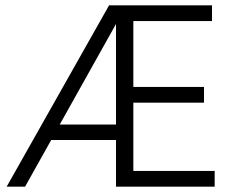

<svg xmlns="http://www.w3.org/2000/svg" viewBox="-20 -700 868 720"><path d="M5 0 389 -680H775V-621H480V-374H745V-315H480V-59H785V0H415V-175H172L74 0ZM204 -233H415V-610Z"/></svg>

Font: Inria Sans Light
Style: Regular
Weight: 300
Designer: Black Foundry Team
Foundry: Black Foundry
Version: Version 1.2; ttfautohint (v1.8.3)